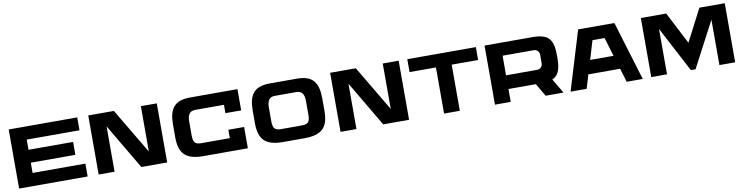

<svg xmlns="http://www.w3.org/2000/svg" viewBox="-19 -1468 8674 2239"><g transform="rotate(-10 4318.5 -348.0)"><path d="M890.6 -546.9H265.6V-426.3H793.5V-273.4H265.6V-152.3H890.6V0H79.1V-699.7H890.6Z M1021 -699.7H1324.7L1644 -162.1V-699.7H1832.5V0H1526.4L1209.5 -537.1V0H1021Z M2231.9 -699.7H2787.6V-448.2H2601.1V-546.9H2261.2Q2211.4 -546.9 2189.7 -516.1Q2168 -485.4 2168 -427.2V-261.7Q2168 -196.8 2189 -174.6Q2210 -152.3 2261.7 -152.3H2601.1V-251.5H2787.6V0.5H2257.3Q2108.9 0.5 2042.2 -62Q1975.6 -124.5 1975.6 -271.5V-418Q1975.6 -491.7 1988.3 -543Q2001 -594.2 2030.5 -630.1Q2060.1 -666 2109.6 -682.9Q2159.2 -699.7 2231.9 -699.7Z M3486.8 -699.7Q3559.6 -699.7 3609.1 -682.9Q3658.7 -666 3688.2 -630.1Q3717.8 -594.2 3730.5 -543Q3743.2 -491.7 3743.2 -418V-271.5Q3743.2 -124.5 3676.5 -62.3Q3609.9 0 3461.4 0H3201.2Q3052.7 0 2986.1 -62.3Q2919.4 -124.5 2919.4 -271.5V-418Q2919.4 -491.7 2932.1 -543Q2944.8 -594.2 2974.4 -630.1Q3003.9 -666 3053.5 -682.9Q3103 -699.7 3175.8 -699.7ZM3550.8 -261.7V-427.2Q3550.8 -485.4 3529.1 -516.1Q3507.3 -546.9 3457.5 -546.9H3204.6Q3154.8 -546.9 3133.1 -516.1Q3111.3 -485.4 3111.3 -427.2V-261.7Q3111.3 -196.8 3132.6 -174.6Q3153.8 -152.3 3205.6 -152.3H3456.5Q3508.3 -152.3 3529.5 -174.6Q3550.8 -196.8 3550.8 -261.7Z M3885.3 -699.7H4189L4508.3 -162.1V-699.7H4696.8V0H4390.6L4073.7 -537.1V0H3885.3Z M5610.8 -699.7V-546.9H5297.9V-0.5H5111.3V-546.9H4798.8V-699.7Z M6519 -315.9Q6510.3 -260.3 6487.8 -225.8Q6465.3 -191.4 6423.3 -173.3L6525.4 0H6314L6225.1 -152.3H5900.4V0H5713.9V-699.7H6287.1Q6393.1 -699.7 6447.3 -664.6Q6501.5 -629.4 6517.6 -546.9Q6525.9 -504.4 6525.9 -430.7Q6525.9 -361.3 6519 -315.9ZM5900.4 -546.9V-314.5H6270Q6296.4 -314.5 6314.9 -333Q6333.5 -351.6 6333.5 -377.9V-483.4Q6333.5 -509.8 6314.9 -528.3Q6296.4 -546.9 6270 -546.9Z M7250.5 -695.8 7463.4 3.9H7272.9L7224.1 -158.7H6847.7L6798.8 3.9H6608.4L6821.3 -695.8ZM7107.9 -543H6963.9L6897.5 -320.8H7174.3Z M8257.8 -699.7H8558.1V0H8371.6V-537.1L8088.9 0H8033.7L7751 -537.1V0H7564.5V-699.7H7864.7L8061 -319.3Z"/></g></svg>

Font: Wadik
Style: Bold
Weight: 700
Designer: Sasha Pavljenko
Version: Version 1.001;Fontself Maker 3.5.4